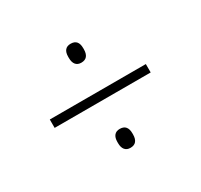

<svg xmlns="http://www.w3.org/2000/svg" viewBox="-98 -644 694 664"><g transform="rotate(-30 249.0 -312.0)"><path d="M57 -295.5V-329H440.5V-295.5ZM250 -104.5Q235.5 -104.5 228 -113.8Q220.5 -123 220.5 -140V-145Q220.5 -162 228 -171Q235.5 -180 250 -180Q265.5 -180 273 -171Q280.5 -162 280.5 -145V-140Q280.5 -123 273 -113.8Q265.5 -104.5 250 -104.5ZM250 -444.5Q235.5 -444.5 228 -453.8Q220.5 -463 220.5 -480.5V-485Q220.5 -502.5 228 -511.2Q235.5 -520 250 -520Q265.5 -520 273 -511.2Q280.5 -502.5 280.5 -485V-480.5Q280.5 -463 273 -453.8Q265.5 -444.5 250 -444.5Z"/></g></svg>

Font: Anek Odia ExtraLight
Style: Regular
Weight: 250
Designer: Yesha Goshar & Mahesh Sahu (Odia), Yesha Goshar (Latin)
Foundry: Ek Type
Version: Version 1.003